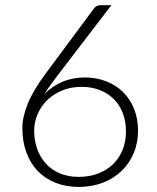

<svg xmlns="http://www.w3.org/2000/svg" viewBox="-20 -728 620 756"><path d="M207.5 -432Q192 -411.5 179 -393.5Q166 -375.5 155.5 -358Q185 -388.5 225.5 -405.8Q266 -423 314 -423Q359.5 -423 398 -408Q436.5 -393 464.2 -365.8Q492 -338.5 507.8 -299.8Q523.5 -261 523.5 -213Q523.5 -165 506.2 -124.5Q489 -84 458.2 -54.5Q427.5 -25 384.5 -8.5Q341.5 8 290 8Q240.5 8 199.5 -8Q158.5 -24 129.2 -54Q100 -84 84 -127.2Q68 -170.5 68 -225Q68 -266.5 89 -318.8Q110 -371 158 -436L351 -696Q359.5 -707.5 376.5 -707.5H418.5ZM114.5 -213.5Q114.5 -174 126.8 -140.5Q139 -107 161.5 -82.8Q184 -58.5 216.5 -45Q249 -31.5 289.5 -31.5Q332.5 -31.5 367 -45Q401.5 -58.5 425.8 -82.2Q450 -106 463 -138.8Q476 -171.5 476 -210Q476 -250.5 463.2 -283.2Q450.5 -316 427.2 -338.8Q404 -361.5 372 -373.8Q340 -386 301 -386Q257 -386 222.2 -370.8Q187.5 -355.5 163.5 -331.2Q139.5 -307 127 -276Q114.5 -245 114.5 -213.5Z"/></svg>

Font: Lato Light
Style: Regular
Weight: 300
Designer: Lukasz Dziedzic
Foundry: tyPoland Lukasz Dziedzic
Version: Version 2.007; 2014-02-27